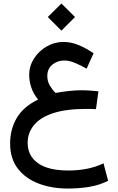

<svg xmlns="http://www.w3.org/2000/svg" viewBox="-20 -753 678 1102"><path d="M254.4 -655.3 332.5 -732.9 410.6 -655.3 332.5 -577.1ZM477.1 -358.9Q442.4 -378.9 409.4 -392.3Q376.5 -405.8 349.1 -405.8Q309.1 -405.8 280.3 -381.8Q251.5 -357.9 251.5 -317.4Q251.5 -285.6 266.8 -260.5Q282.2 -235.4 298.8 -219.7Q385.3 -234.9 445.3 -234.9Q471.2 -234.9 495.8 -233.2Q520.5 -231.4 544.9 -229L530.8 -126.5Q515.1 -127.4 499 -127.7Q482.9 -127.9 474.1 -127.9Q357.9 -127.9 283.7 -103Q209.5 -78.1 174.1 -33.9Q138.7 10.3 138.7 66.9Q138.7 140.6 197.3 183.1Q255.9 225.6 374 225.6Q426.8 225.6 476.3 216.3Q525.9 207 574.2 184.6L600.6 284.7Q549.8 310.1 492.2 319.6Q434.6 329.1 368.7 329.1Q277.8 329.1 202.9 301Q127.9 272.9 83 215.6Q38.1 158.2 38.1 70.3Q38.1 -11.2 76.4 -76.2Q114.7 -141.1 198.7 -181.6Q171.9 -214.8 159.7 -250.5Q147.5 -286.1 147.5 -323.7Q147.5 -373.5 174.8 -416.5Q202.1 -459.5 247.1 -485.8Q292 -512.2 344.2 -512.2Q387.7 -512.2 430.4 -494.6Q473.1 -477.1 517.1 -447.3Z"/></svg>

Font: Vazir Medium FD-UI
Style: Medium-FD-UI
Weight: 500
Designer: Saber Rastikerdar
Foundry: Saber Rastikerdar
Version: Version 30.1.0